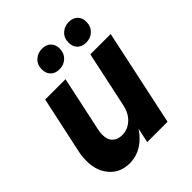

<svg xmlns="http://www.w3.org/2000/svg" viewBox="-205 -854 995 995"><g transform="rotate(-45 292.5 -357.0)"><path d="M169 14Q101 14 60 -33Q19 -80 19 -153Q19 -169 20.5 -185Q22 -201 26 -218L93 -530H242L177 -226Q175 -216 174 -208Q173 -200 173 -192Q173 -155 192.5 -136Q212 -117 245 -117Q285 -117 316.5 -145Q348 -173 359 -226L424 -530H573L460 0H311L351 -190L385 -226Q369 -150 337.5 -96Q306 -42 263 -14Q220 14 169 14ZM453 -588Q422 -588 404.5 -605.5Q387 -623 387 -652Q387 -687 409.5 -707.5Q432 -728 463 -728Q494 -728 511.5 -710.5Q529 -693 529 -664Q529 -630 507 -609Q485 -588 453 -588ZM257 -588Q226 -588 208.5 -605.5Q191 -623 191 -652Q191 -687 213.5 -707.5Q236 -728 267 -728Q298 -728 315.5 -710.5Q333 -693 333 -664Q333 -630 311 -609Q289 -588 257 -588Z"/></g></svg>

Font: Radio Canada Big
Style: Bold Italic
Weight: 700
Italic angle: -12°
Designer: Étienne Aubert Bonn
Foundry: Coppers and Brasses
Version: Version 1.001